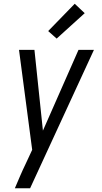

<svg xmlns="http://www.w3.org/2000/svg" viewBox="-20 -785 540 1020"><path d="M59 215Q73 182 87 149.5Q101 117 117 84L151 11L81 -520H163L208 -91L397 -520H479L140 215ZM281 -580 236 -620 377 -765 430 -715Z"/></svg>

Font: Iosevka Oblique
Style: Regular
Weight: 400
Italic angle: -9°
Monospace: yes
Designer: Belleve Invis
Foundry: Belleve Invis
Version: Version 32.5.0; ttfautohint (v1.8.4)